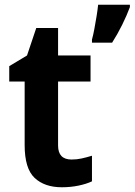

<svg xmlns="http://www.w3.org/2000/svg" viewBox="-20 -846 568 810"><path d="M282 -173Q304 -173 324.5 -177.5Q345 -182 368 -189V-81Q345 -70 311.5 -63Q278 -56 241 -56Q168 -56 126 -95.5Q84 -135 84 -234V-502H19V-567L94 -612L133 -728H225V-612H362V-502H225V-232Q225 -173 282 -173ZM528 -816Q515 -781 495.5 -741.5Q476 -702 453 -666H368V-679Q373 -697 378 -723.5Q383 -750 387.5 -778Q392 -806 394 -826H528Z"/></svg>

Font: Noto Sans Malayalam UI SemiCondensed
Style: Bold
Weight: 700
Width: 4
Designer: Jelle Bosma - Monotype Design Team
Foundry: Monotype Imaging Inc.
Version: Version 2.104; ttfautohint (v1.8.4.7-5d5b)